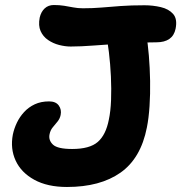

<svg xmlns="http://www.w3.org/2000/svg" viewBox="-20 -733 722 765"><path d="M246.8 12Q169 12 116.7 -16.7Q64.4 -45.4 42.4 -93Q20.4 -140.6 31.2 -197Q36.2 -220.8 47.3 -244.1Q58.4 -267.4 76.2 -286.7Q94 -306 118.6 -317.5Q143.2 -329 175.6 -329Q202.4 -329 214.2 -312.6Q226 -296.2 221.6 -274.8Q218.6 -260.2 209.3 -248.8Q200 -237.4 190.3 -225.8Q180.6 -214.2 177.4 -197.8Q172.6 -174.2 191 -156.8Q209.4 -139.4 267.6 -139.4Q337.2 -139.4 369.5 -167.4Q401.8 -195.4 413.6 -256Q420.8 -289.4 422.5 -334.1Q424.2 -378.8 421.9 -428.3Q419.6 -477.8 413.9 -524.9Q408.2 -572 400.6 -609.4Q396.8 -636.2 413.3 -656.1Q429.8 -676 453.8 -676Q504.4 -675.2 529.8 -658.8Q555.2 -642.4 562.6 -597.2Q569 -560.6 573.1 -511.7Q577.2 -462.8 578.1 -410.6Q579 -358.4 575.8 -310Q572.6 -261.6 565.2 -225Q541.2 -102.2 460.1 -45.1Q379 12 246.8 12ZM261.6 -547.6Q239.6 -547.6 215.5 -553.8Q191.4 -560 171.4 -573.7Q151.4 -587.4 141.7 -609.4Q132 -631.4 138.2 -663Q143.6 -686.2 158.1 -699.6Q172.6 -713 194.6 -713Q217.2 -713 235.6 -710Q254 -707 272.1 -703.5Q290.2 -700 310.4 -700Q349.6 -700 385 -703Q420.4 -706 460.8 -709Q501.2 -712 555.8 -712Q589.2 -712 620.8 -704.6Q652.4 -697.2 669.9 -677.3Q687.4 -657.4 679.6 -618.4Q668.6 -564.4 602.8 -564.4Q537.8 -564.4 474.5 -560.2Q411.2 -556 356.4 -551.8Q301.6 -547.6 261.6 -547.6Z"/></svg>

Font: Shantell Sans Light
Style: Italic
Weight: 300
Italic angle: -11°
Designer: Stephen Nixon, Anya Danilova, Shantell Martin
Foundry: Arrow Type
Version: Version 1.008;[ac192a2d6]